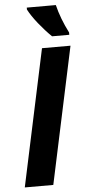

<svg xmlns="http://www.w3.org/2000/svg" viewBox="-62 -965 450 999"><g transform="rotate(-5 163.5 -465.5)"><path d="M25.9 0H174.8L327.1 -713.9H178.2ZM325.7 -771V-783.2C300 -833.7 281.2 -883 269.5 -931.2H117.7V-920.9C129.4 -898.4 146.2 -873.5 168.2 -845.9C190.2 -818.4 212.7 -793.5 235.8 -771Z"/></g></svg>

Font: OpenSans
Style: Bold Italic
Weight: 700
Italic angle: -12°
Foundry: Ascender Corporation
Version: Version 1.10; ttfautohint (v1.2) -l 8 -r 50 -G 200 -x 14 -D 